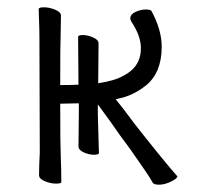

<svg xmlns="http://www.w3.org/2000/svg" viewBox="-20 -498 540 526"><path d="M248 -185 251 -79Q251 -74 237.5 -74Q224 -74 209.5 -80.5Q195 -87 195 -97L196 -186V-215Q168 -214 150 -214H145V-209Q145 -100 146.5 -67Q148 -34 148 1Q148 5 133.5 5Q119 5 103 -1.5Q87 -8 87 -18Q87 -43 89 -81L88 -397Q88 -418 87 -440.5Q86 -463 86 -473Q86 -478 100.5 -478Q115 -478 131 -471.5Q147 -465 147 -455L146 -396Q145 -378 145 -270V-265H150Q171 -265 195 -266L194 -397Q194 -402 207 -402Q220 -402 235 -395.5Q250 -389 250 -379L249 -270Q295 -277 317 -290Q366 -314 366 -366Q366 -399 341 -437Q337 -443 337 -448Q337 -459 351.5 -465.5Q366 -472 379 -472Q392 -472 395 -468Q423 -416 423 -370Q423 -299 380 -264Q345 -236 305 -228L297 -226L317 -201L350 -157Q432 -53 465 -16L466 -15Q466 -9 448.5 -0.5Q431 8 416 8Q401 8 398 2Q393 -8 380 -27L362 -53Q335 -93 309 -127Q288 -158 248 -212V-197Z"/></svg>

Font: Moon Stars Kai HW Light
Style: Regular
Weight: 300
Designer: GuiWonder
Version: Version 1.101